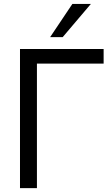

<svg xmlns="http://www.w3.org/2000/svg" viewBox="-20 -972 572 992"><path d="M83.3 -718.8H515.4V-643.3H170.8V0H83.3ZM354 -951.8H449.6L304 -780.3H239.1Z"/></svg>

Font: Min Sans VF VF
Style: Regular
Weight: 400
Designer: Jinseong-Kim, NotoSansCJK, Nunito
Foundry: Jinseong-Kim
Version: Version 1.420;Glyphs 3.1.2 (3151)